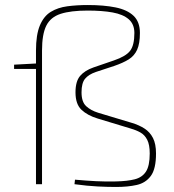

<svg xmlns="http://www.w3.org/2000/svg" viewBox="-20 -732 691 763"><path d="M329 -712Q393 -712 439.5 -702.5Q486 -693 511 -669Q536 -645 536 -601Q536 -559 525 -534.5Q514 -510 491.5 -496Q469 -482 434 -470Q390 -456 361 -446Q332 -436 318 -419Q304 -402 304 -365Q304 -327 322.5 -310Q341 -293 370 -284L503 -244Q533 -235 554.5 -221Q576 -207 588 -183.5Q600 -160 600 -122Q600 -61 579.5 -33Q559 -5 523.5 3Q488 11 441 11Q408 11 368 9Q328 7 276 0L278 -18Q322 -14 361.5 -12Q401 -10 441 -11Q486 -12 515.5 -19.5Q545 -27 560 -50Q575 -73 575 -122Q575 -157 565 -176.5Q555 -196 538 -205.5Q521 -215 500 -221L368 -261Q328 -273 304 -295.5Q280 -318 280 -365Q280 -409 298.5 -430.5Q317 -452 351.5 -464Q386 -476 433 -492Q480 -508 497 -530Q514 -552 514 -601Q514 -636 491.5 -655.5Q469 -675 427.5 -682.5Q386 -690 329 -690Q261 -690 221 -677Q181 -664 164 -630Q147 -596 147 -531V0H123V-531Q123 -594 138.5 -631Q154 -668 182 -685Q210 -702 247.5 -707Q285 -712 329 -712ZM139 -480V-458H36V-475L129 -480Z"/></svg>

Font: Exo 2 Thin
Style: Regular
Weight: 250
Designer: Natanael Gama
Foundry: Natanael Gama
Version: Version 2.010